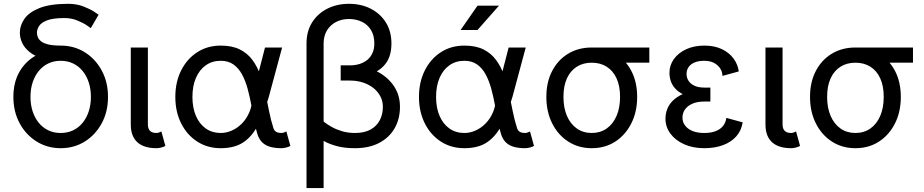

<svg xmlns="http://www.w3.org/2000/svg" viewBox="-20 -752 4748 987"><path d="M48.8 -253.9Q48.8 -177.7 81.1 -118.2Q113.3 -58.6 168.5 -24.4Q223.6 9.8 292 9.8Q360.8 9.8 415.8 -24.4Q470.7 -58.6 502.9 -118.2Q535.2 -177.7 535.2 -253.9Q535.2 -330.1 502.9 -389.6Q470.7 -449.2 415.8 -483.4Q360.8 -517.6 292 -517.6V-439.5Q327.1 -439.5 355.7 -425.8Q384.3 -412.1 404.8 -387Q425.3 -361.8 436.3 -328.1Q447.3 -294.4 447.3 -253.9Q447.3 -213.9 436.3 -179.9Q425.3 -146 404.8 -120.8Q384.3 -95.7 355.7 -82Q327.1 -68.4 292 -68.4Q256.8 -68.4 228.3 -82Q199.7 -95.7 179.2 -120.8Q158.7 -146 147.7 -179.9Q136.7 -213.9 136.7 -253.9Q136.7 -294.4 147.7 -328.1Q158.7 -361.8 179.2 -387Q199.7 -412.1 228.3 -425.8Q256.8 -439.5 292 -439.5V-498Q223.6 -498 168.5 -468.8Q113.3 -439.5 81.1 -384.8Q48.8 -330.1 48.8 -253.9ZM330.6 -732.4Q237.8 -732.4 183.3 -710.7Q128.9 -689 105.5 -655Q82 -621.1 82 -584.5Q82 -557.1 94.2 -531.2Q106.4 -505.4 132.1 -484.6Q157.7 -463.9 197.5 -451.7Q237.3 -439.5 292 -439.5V-517.6Q252 -517.6 227.5 -523.7Q203.1 -529.8 190.7 -540Q178.2 -550.3 174.1 -562Q169.9 -573.7 169.9 -584.5Q169.9 -599.1 179.9 -616.7Q189.9 -634.3 220.2 -646.7Q250.5 -659.2 311.5 -659.2Q348.1 -659.2 378.9 -646.2Q409.7 -633.3 428.2 -620.4Q446.8 -607.4 446.8 -607.4L486.8 -676.3Q486.8 -676.3 466.1 -690.4Q445.3 -704.6 409.9 -718.5Q374.5 -732.4 330.6 -732.4Z M809.6 -76.2Q805.2 -73.7 797.6 -71Q790 -68.4 784.2 -68.4Q773.4 -68.4 765.1 -71Q756.8 -73.7 751.2 -79.3Q745.6 -85 742.9 -93.3Q740.2 -101.6 740.2 -112.3V-214.8V-282.2V-507.8H652.3V-282.2V-214.8V-112.3Q652.3 -81.1 661.1 -58.1Q669.9 -35.2 687 -20Q704.1 -4.9 728.5 2.4Q752.9 9.8 784.2 9.8Q795.9 9.8 809.1 6.3Q822.3 2.9 830.1 -2Z M1114.7 -439.5Q1153.8 -439.5 1180.4 -420.4Q1207 -401.4 1224.4 -369.1Q1241.7 -336.9 1252.7 -296.6Q1263.7 -256.3 1271.5 -213.9Q1279.3 -171.4 1286.6 -131.6Q1293.9 -91.8 1303.7 -61Q1312.5 -34.7 1329.1 -19Q1345.7 -3.4 1370.4 3.2Q1395 9.8 1426.8 9.8Q1438.5 9.8 1451.7 6.3Q1464.8 2.9 1472.7 -2L1452.1 -76.2Q1447.8 -73.7 1440.2 -71Q1432.6 -68.4 1426.8 -68.4Q1410.6 -68.4 1400.4 -74Q1390.1 -79.6 1385.7 -92.8Q1372.6 -133.3 1363.3 -180.4Q1354 -227.5 1344 -275.1Q1334 -322.8 1318.4 -366.2Q1302.7 -409.7 1277.6 -443.8Q1252.4 -478 1212.9 -497.8Q1173.3 -517.6 1114.7 -517.6Q1046.4 -517.6 993.7 -483.4Q940.9 -449.2 911.1 -389.6Q881.3 -330.1 881.3 -253.9Q881.3 -177.7 911.1 -118.2Q940.9 -58.6 993.7 -24.4Q1046.4 9.8 1114.7 9.8Q1186.5 9.8 1231.9 -21Q1277.3 -51.8 1307.1 -110.8Q1336.9 -169.9 1361.8 -253.9L1430.2 -507.8H1342.3L1276.9 -253.9Q1276.9 -211.9 1262.9 -177.7Q1249 -143.6 1225.6 -119.1Q1202.1 -94.7 1173.3 -81.5Q1144.5 -68.4 1114.7 -68.4Q1070.8 -68.4 1038.1 -91.3Q1005.4 -114.3 987.3 -156Q969.2 -197.8 969.2 -253.9Q969.2 -310.1 987.3 -351.8Q1005.4 -393.6 1038.1 -416.5Q1070.8 -439.5 1114.7 -439.5Z M1804.7 9.8Q1750 9.8 1711.2 -1Q1672.4 -11.7 1647.7 -25.6Q1623 -39.6 1611.6 -50.3Q1600.1 -61 1600.1 -61L1640.1 -129.9Q1640.1 -129.9 1652.1 -120.6Q1664.1 -111.3 1685.8 -99.1Q1707.5 -86.9 1737.8 -77.6Q1768.1 -68.4 1804.7 -68.4Q1853.5 -68.4 1885.3 -86.2Q1917 -104 1932.6 -134.5Q1948.2 -165 1948.2 -203.1Q1948.2 -231.9 1935.5 -256.3Q1922.9 -280.8 1900.1 -299.1Q1877.4 -317.4 1846.4 -327.6Q1815.4 -337.9 1778.8 -337.9V-416Q1852.1 -416 1910.2 -388.7Q1968.3 -361.3 2002.2 -313.5Q2036.1 -265.6 2036.1 -203.1Q2036.1 -141.1 2008.8 -93Q1981.4 -44.9 1929.7 -17.6Q1877.9 9.8 1804.7 9.8ZM1731.4 -416H1778.8V-337.9H1731.4ZM1643.6 -528.3Q1643.6 -513.7 1643.6 -474.6Q1643.6 -435.5 1643.6 -379.9Q1643.6 -324.2 1643.6 -259.3Q1643.6 -194.3 1643.6 -127.7Q1643.6 -61 1643.6 0.2Q1643.6 61.5 1643.6 109.9Q1643.6 158.2 1643.6 186.5Q1643.6 214.8 1643.6 214.8H1555.7Q1555.7 214.8 1555.7 180.9Q1555.7 147 1555.7 89.6Q1555.7 32.2 1555.7 -38.3Q1555.7 -108.9 1555.7 -183.6Q1555.7 -258.3 1555.7 -326.9Q1555.7 -395.5 1555.7 -448.5Q1555.7 -501.5 1555.7 -528.3Q1555.7 -590.8 1584.2 -636.5Q1612.8 -682.1 1662.4 -707.3Q1711.9 -732.4 1773.9 -732.4Q1836.4 -732.4 1885.7 -707.3Q1935.1 -682.1 1963.6 -636.5Q1992.2 -590.8 1992.2 -528.3Q1992.2 -466.3 1964.8 -428.2Q1937.5 -390.1 1889.4 -373Q1841.3 -356 1778.8 -356V-416Q1806.2 -416 1829.1 -423.3Q1852.1 -430.7 1868.9 -444.8Q1885.7 -459 1895 -480Q1904.3 -501 1904.3 -528.3Q1904.3 -569.8 1887 -597.9Q1869.6 -626 1840.1 -640.1Q1810.5 -654.3 1773.9 -654.3Q1737.3 -654.3 1707.8 -639.2Q1678.2 -624 1660.9 -595.7Q1643.6 -567.4 1643.6 -528.3Z M2367.2 -439.5Q2406.2 -439.5 2432.9 -420.4Q2459.5 -401.4 2476.8 -369.1Q2494.1 -336.9 2505.1 -296.6Q2516.1 -256.3 2523.9 -213.9Q2531.7 -171.4 2539.1 -131.6Q2546.4 -91.8 2556.2 -61Q2564.9 -34.7 2581.5 -19Q2598.1 -3.4 2622.8 3.2Q2647.5 9.8 2679.2 9.8Q2690.9 9.8 2704.1 6.3Q2717.3 2.9 2725.1 -2L2704.6 -76.2Q2700.2 -73.7 2692.6 -71Q2685.1 -68.4 2679.2 -68.4Q2663.1 -68.4 2652.8 -74Q2642.6 -79.6 2638.2 -92.8Q2625 -133.3 2615.7 -180.4Q2606.4 -227.5 2596.4 -275.1Q2586.4 -322.8 2570.8 -366.2Q2555.2 -409.7 2530 -443.8Q2504.9 -478 2465.3 -497.8Q2425.8 -517.6 2367.2 -517.6Q2298.8 -517.6 2246.1 -483.4Q2193.4 -449.2 2163.6 -389.6Q2133.8 -330.1 2133.8 -253.9Q2133.8 -177.7 2163.6 -118.2Q2193.4 -58.6 2246.1 -24.4Q2298.8 9.8 2367.2 9.8Q2439 9.8 2484.4 -21Q2529.8 -51.8 2559.6 -110.8Q2589.4 -169.9 2614.3 -253.9L2682.6 -507.8H2594.7L2529.3 -253.9Q2529.3 -211.9 2515.4 -177.7Q2501.5 -143.6 2478 -119.1Q2454.6 -94.7 2425.8 -81.5Q2397 -68.4 2367.2 -68.4Q2323.2 -68.4 2290.5 -91.3Q2257.8 -114.3 2239.7 -156Q2221.7 -197.8 2221.7 -253.9Q2221.7 -310.1 2239.7 -351.8Q2257.8 -393.6 2290.5 -416.5Q2323.2 -439.5 2367.2 -439.5ZM2434.6 -597.7H2347.7L2434.6 -722.7H2544.9Z M3317.9 -507.8H3022V-429.7H3317.9ZM2876.5 -253.9Q2876.5 -310.1 2894.5 -349.4Q2912.6 -388.7 2945.3 -409.2Q2978 -429.7 3022 -429.7Q3065.9 -429.7 3098.6 -409.2Q3131.3 -388.7 3149.4 -349.4Q3167.5 -310.1 3167.5 -253.9Q3167.5 -197.8 3149.4 -156Q3131.3 -114.3 3098.6 -91.3Q3065.9 -68.4 3022 -68.4Q2978 -68.4 2945.3 -91.3Q2912.6 -114.3 2894.5 -156Q2876.5 -197.8 2876.5 -253.9ZM2788.6 -253.9Q2788.6 -177.7 2818.4 -118.2Q2848.1 -58.6 2900.9 -24.4Q2953.6 9.8 3022 9.8Q3090.8 9.8 3143.3 -24.4Q3195.8 -58.6 3225.6 -118.2Q3255.4 -177.7 3255.4 -253.9Q3255.4 -330.1 3225.6 -387.2Q3195.8 -444.3 3143.3 -476.1Q3090.8 -507.8 3022 -507.8Q2953.6 -507.8 2900.9 -476.1Q2848.1 -444.3 2818.4 -387.2Q2788.6 -330.1 2788.6 -253.9Z M3600.1 -301.8Q3617.7 -301.8 3624.8 -301.8Q3631.8 -301.8 3631.8 -301.8V-230Q3631.8 -230 3625 -230Q3618.2 -230 3600.1 -230Q3564.9 -230 3540 -219.2Q3515.1 -208.5 3501.7 -189.9Q3488.3 -171.4 3488.3 -147.9Q3488.3 -124.5 3501.7 -106.7Q3515.1 -88.9 3540 -78.6Q3564.9 -68.4 3600.1 -68.4Q3635.3 -68.4 3659.7 -78.1Q3684.1 -87.9 3697.5 -105.2Q3710.9 -122.6 3713.9 -146L3797.9 -123Q3791 -80.6 3764.9 -51Q3738.8 -21.5 3696.8 -5.9Q3654.8 9.8 3600.1 9.8Q3542 9.8 3496.8 -10.5Q3451.7 -30.8 3426.3 -65.2Q3400.9 -99.6 3400.9 -141.6Q3400.9 -168 3410.2 -191.7Q3419.4 -215.3 3439.2 -234.9Q3459 -254.4 3489.3 -268.1Q3465.3 -280.8 3450.2 -297.9Q3435.1 -314.9 3428.2 -335.4Q3421.4 -356 3421.4 -377.9Q3421.4 -416.5 3444.1 -448.2Q3466.8 -480 3507.3 -498.8Q3547.9 -517.6 3600.1 -517.6Q3652.8 -517.6 3690.7 -499.5Q3728.5 -481.4 3750.7 -451.4Q3772.9 -421.4 3777.8 -384.8L3693.8 -361.8Q3693.8 -381.8 3682.6 -399.7Q3671.4 -417.5 3650.6 -428.5Q3629.9 -439.5 3600.1 -439.5Q3570.8 -439.5 3550.5 -430.9Q3530.3 -422.4 3519.8 -407.2Q3509.3 -392.1 3509.3 -372.1Q3509.3 -352.1 3519.8 -336.2Q3530.3 -320.3 3550.5 -311Q3570.8 -301.8 3600.1 -301.8Z M4072.3 -76.2Q4067.9 -73.7 4060.3 -71Q4052.7 -68.4 4046.9 -68.4Q4036.1 -68.4 4027.8 -71Q4019.5 -73.7 4013.9 -79.3Q4008.3 -85 4005.6 -93.3Q4002.9 -101.6 4002.9 -112.3V-214.8V-282.2V-507.8H3915V-282.2V-214.8V-112.3Q3915 -81.1 3923.8 -58.1Q3932.6 -35.2 3949.7 -20Q3966.8 -4.9 3991.2 2.4Q4015.6 9.8 4046.9 9.8Q4058.6 9.8 4071.8 6.3Q4085 2.9 4092.8 -2Z M4673.3 -507.8H4377.4V-429.7H4673.3ZM4231.9 -253.9Q4231.9 -310.1 4250 -349.4Q4268.1 -388.7 4300.8 -409.2Q4333.5 -429.7 4377.4 -429.7Q4421.4 -429.7 4454.1 -409.2Q4486.8 -388.7 4504.9 -349.4Q4522.9 -310.1 4522.9 -253.9Q4522.9 -197.8 4504.9 -156Q4486.8 -114.3 4454.1 -91.3Q4421.4 -68.4 4377.4 -68.4Q4333.5 -68.4 4300.8 -91.3Q4268.1 -114.3 4250 -156Q4231.9 -197.8 4231.9 -253.9ZM4144 -253.9Q4144 -177.7 4173.8 -118.2Q4203.6 -58.6 4256.3 -24.4Q4309.1 9.8 4377.4 9.8Q4446.3 9.8 4498.8 -24.4Q4551.3 -58.6 4581.1 -118.2Q4610.8 -177.7 4610.8 -253.9Q4610.8 -330.1 4581.1 -387.2Q4551.3 -444.3 4498.8 -476.1Q4446.3 -507.8 4377.4 -507.8Q4309.1 -507.8 4256.3 -476.1Q4203.6 -444.3 4173.8 -387.2Q4144 -330.1 4144 -253.9Z"/></svg>

Font: Giphurs
Style: Regular
Weight: 400
Version: Version 2.010